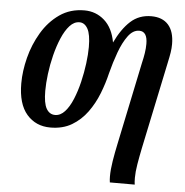

<svg xmlns="http://www.w3.org/2000/svg" viewBox="-54 -599 861 892"><g transform="rotate(5 376.0 -153.0)"><path d="M491 240Q490 234 489.5 226.5Q489 219 489 212Q489 180 495.5 140Q502 100 511 58L591 -325Q597 -350 600.5 -372.5Q604 -395 604 -416Q604 -474 566 -474Q537 -474 514 -443Q491 -412 473.5 -364Q456 -316 443 -265Q432 -218 413 -169.5Q394 -121 364.5 -80.5Q335 -40 293 -15Q251 10 193 10Q125 10 83 -38.5Q41 -87 41 -183Q41 -240 57 -303Q73 -366 106 -421.5Q139 -477 188.5 -511.5Q238 -546 304 -546Q358 -546 397.5 -511Q437 -476 449 -409Q480 -474 519.5 -510Q559 -546 616 -546Q668 -546 695.5 -515Q723 -484 723 -425Q723 -406 720 -386.5Q717 -367 710 -335L625 70Q617 109 611 145Q605 181 605 208Q605 229 607 240ZM210 -50Q235 -50 255.5 -72.5Q276 -95 291.5 -132.5Q307 -170 317.5 -214Q328 -258 333.5 -301Q339 -344 339 -378Q339 -437 324.5 -463Q310 -489 286 -489Q261 -489 240.5 -466.5Q220 -444 204 -406.5Q188 -369 177 -325Q166 -281 160.5 -237Q155 -193 155 -158Q155 -100 169.5 -75Q184 -50 210 -50Z"/></g></svg>

Font: Noto Serif ExtraCondensed SemiBold
Style: Italic
Weight: 600
Width: 2
Italic angle: -12°
Designer: Monotype Design Team
Foundry: Monotype Imaging Inc.
Version: Version 2.013